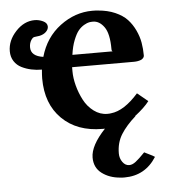

<svg xmlns="http://www.w3.org/2000/svg" viewBox="-49 -490 655 740"><g transform="rotate(-5 278.5 -119.5)"><path d="M244.1 -282.2H400.9Q396 -282.2 396 -291Q396 -351.1 377.4 -377Q358.9 -402.8 334 -402.8Q326.7 -402.8 319.3 -401.6Q312 -400.4 299.8 -393.6Q287.6 -386.7 277.6 -374.8Q267.6 -362.8 258.1 -338.9Q248.5 -314.9 244.1 -282.2ZM518.1 131.8Q519.5 132.8 522.5 134.5Q525.4 136.2 526.9 137.2Q483.4 206.1 402.8 206.1Q391.1 206.1 386.2 205.1Q344.7 201.7 315.9 179.9Q287.1 158.2 287.1 119.1Q287.1 72.8 344.2 12.2H335Q236.8 12.2 178.5 -45.4Q120.1 -103 120.1 -201.2Q120.1 -213.4 122.1 -235.8Q101.1 -235.8 81.5 -240Q62 -244.1 44.2 -252.9Q26.4 -261.7 15.6 -278.3Q4.9 -294.9 4.9 -316.9Q4.9 -358.4 37.4 -393.3Q69.8 -428.2 110.8 -428.2Q127 -428.2 143.1 -420.7Q159.2 -413.1 159.2 -398.9Q159.2 -388.2 149.7 -378.9Q140.1 -369.6 124 -366.2Q109.4 -363.8 106 -363.8Q98.1 -363.8 91.1 -352.3Q84 -340.8 84 -325.2Q84 -291 131.8 -284.2Q152.8 -358.4 210.4 -401.6Q268.1 -444.8 335 -444.8Q350.1 -444.8 356.9 -443.8Q394 -440.9 423.1 -428.2Q452.1 -415.5 469.5 -397Q486.8 -378.4 498.3 -354Q509.8 -329.6 513.9 -305.7Q518.1 -281.7 518.1 -255.9Q518.1 -246.6 506.8 -240.2Q494.1 -234.9 478 -234.9H238.8V-219.2Q238.8 -192.9 246.6 -163.3Q254.4 -133.8 268.6 -106.7Q282.7 -79.6 306.6 -61.8Q330.6 -43.9 358.9 -43.9Q368.2 -43.9 373 -44.9Q423.8 -50.3 479 -112.8Q485.8 -107.4 499.3 -96.2Q512.7 -85 520 -79.1Q501.5 -54.7 463.9 -25.9H465.8Q429.2 6.3 409.2 38.3Q389.2 70.3 389.2 111.8Q389.2 130.9 399.7 145.5Q410.2 160.2 425.8 160.2Q437.5 160.2 450.7 150.1Q463.9 140.1 486.8 116.2Z"/></g></svg>

Font: Common Serif
Style: Bold
Weight: 700
Designer: Philipp H. Poll, Khaled Hosny
Foundry: Stefan Peev, Context Ltd.
Version: Version 1.026